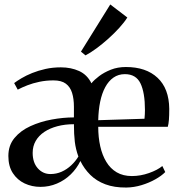

<svg xmlns="http://www.w3.org/2000/svg" viewBox="-20 -829 798 861"><path d="M161.5 9Q123 9 90.2 -6.5Q57.5 -22 37.5 -52.8Q17.5 -83.5 17.5 -129.5Q17.5 -177 44.8 -210Q72 -243 116.2 -263.2Q160.5 -283.5 212 -293Q263.5 -302.5 311.5 -302.5V-350Q311.5 -386 303.2 -412.5Q295 -439 275.2 -453.8Q255.5 -468.5 220 -468.5Q186.5 -468.5 156.8 -462.2Q127 -456 102.8 -446.5Q78.5 -437 59.5 -427L43.5 -456.5Q56 -466 76.5 -478.2Q97 -490.5 124.2 -501.5Q151.5 -512.5 184 -519.8Q216.5 -527 253 -527Q298.5 -527 334.8 -510.5Q371 -494 390 -455.5Q402.5 -471 424.8 -487.8Q447 -504.5 477.2 -516.5Q507.5 -528.5 544.5 -528.5Q635 -528.5 686.5 -480.2Q738 -432 739 -341Q739 -310.5 737.5 -291.8Q736 -273 732.5 -260.5H420.5Q420.5 -213.5 429.5 -173.2Q438.5 -133 456.8 -103Q475 -73 503.5 -56.2Q532 -39.5 571.5 -39.5Q610 -39.5 648.2 -53Q686.5 -66.5 708 -84.5L721 -57.5Q704.5 -40.5 676.5 -24.8Q648.5 -9 614.8 1.2Q581 11.5 546.5 12Q492.5 12.5 452.5 -2.5Q412.5 -17.5 385 -44.8Q357.5 -72 340.5 -107Q324 -73 297 -46.8Q270 -20.5 235.2 -5.8Q200.5 9 161.5 9ZM420.5 -290 628 -296.5Q629 -307.5 629.5 -317Q630 -326.5 630 -336Q630 -413.5 610 -455Q590 -496.5 540 -496.5Q511 -496.5 489 -481.2Q467 -466 452 -438.2Q437 -410.5 429.2 -372.8Q421.5 -335 420.5 -290ZM206 -48.5Q233 -48.5 256.5 -59Q280 -69.5 299.2 -87.5Q318.5 -105.5 331.5 -127Q319.5 -160 315.5 -193.2Q311.5 -226.5 311.5 -272Q271.5 -272 237.5 -263Q203.5 -254 178.8 -237.5Q154 -221 140.2 -197.2Q126.5 -173.5 126.5 -143.5Q126.5 -100 149.5 -74.2Q172.5 -48.5 206 -48.5ZM363 -581 343 -597.5 474.5 -809 551 -750.5Q537.5 -729 515 -704.2Q492.5 -679.5 465.8 -655.5Q439 -631.5 412.5 -612Q386 -592.5 364 -581Z"/></svg>

Font: Merriweather 120pt Medium
Style: Regular
Weight: 500
Version: Version 2.100